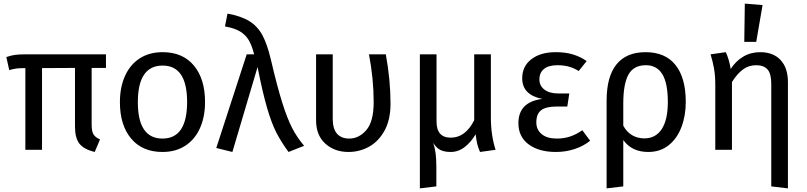

<svg xmlns="http://www.w3.org/2000/svg" viewBox="-20 -827 4456 1060"><path d="M486 -452V-140Q486 -102 496 -85.5Q506 -69 532 -57L503 12Q442 -3 418 -34.5Q394 -66 394 -129V-452L212 -451V0H120V-451Q88 -451 72 -449Q56 -447 31 -440L15 -512Q41 -521 62.5 -524Q84 -527 122 -527H565V-452Z M1112 -264Q1112 -182 1084 -119.5Q1056 -57 1003 -22.5Q950 12 877 12Q766 12 704 -62Q642 -136 642 -263Q642 -345 670 -407.5Q698 -470 751 -504.5Q804 -539 878 -539Q989 -539 1050.5 -465Q1112 -391 1112 -264ZM741 -263Q741 -62 877 -62Q1013 -62 1013 -264Q1013 -465 878 -465Q741 -465 741 -263Z M1475 -500Q1511 -346 1539 -258Q1567 -170 1593.5 -119Q1620 -68 1659 -22L1573 12Q1533 -42 1506 -94.5Q1479 -147 1454 -233Q1429 -319 1402 -457L1263 12L1174 -10L1342 -527H1383Q1371 -575 1353.5 -605Q1336 -635 1305 -653.5Q1274 -672 1222 -681L1236 -752Q1312 -738 1357 -710Q1402 -682 1428.5 -633Q1455 -584 1475 -500Z M2136 -255Q2136 -165 2102.5 -105Q2069 -45 2016.5 -16.5Q1964 12 1904 12Q1827 12 1776 -34Q1725 -80 1725 -163V-527H1817V-171Q1817 -116 1840.5 -89Q1864 -62 1908 -62Q1962 -62 2002.5 -109Q2043 -156 2043 -263Q2043 -392 2017 -527H2110Q2136 -386 2136 -255Z M2716 0 2630 12Q2619 -14 2614.5 -33.5Q2610 -53 2606 -85V-86Q2582 -44 2546.5 -16Q2511 12 2468 12Q2433 12 2410.5 0.5Q2388 -11 2372 -38Q2381 -10 2385 20Q2389 50 2389 96V202L2298 213V-527H2390V-156Q2390 -67 2469 -67Q2549 -67 2598 -163V-527H2690V-180Q2690 -80 2716 0Z M3219 -490 3175 -435Q3147 -452 3119.5 -459.5Q3092 -467 3057 -467Q3009 -467 2983.5 -446.5Q2958 -426 2958 -388Q2958 -353 2986 -332Q3014 -311 3062 -311H3123L3112 -239H3056Q2994 -239 2967.5 -218.5Q2941 -198 2941 -151Q2941 -111 2970.5 -86.5Q3000 -62 3054 -62Q3094 -62 3128 -73.5Q3162 -85 3195 -108L3238 -50Q3201 -20 3152 -4Q3103 12 3049 12Q2955 12 2898.5 -30Q2842 -72 2842 -147Q2842 -264 2974 -281Q2863 -303 2863 -395Q2863 -461 2913.5 -500Q2964 -539 3048 -539Q3102 -539 3143 -526.5Q3184 -514 3219 -490Z M3766 -264Q3766 -188 3742 -125Q3718 -62 3671.5 -25Q3625 12 3559 12Q3468 12 3421 -54V202L3329 213V-271Q3329 -404 3383.5 -471.5Q3438 -539 3544 -539Q3653 -539 3709.5 -468Q3766 -397 3766 -264ZM3667 -264Q3667 -368 3636.5 -417.5Q3606 -467 3546 -467Q3478 -467 3449.5 -415Q3421 -363 3421 -256V-133Q3440 -98 3470 -80.5Q3500 -63 3537 -63Q3600 -63 3633.5 -114.5Q3667 -166 3667 -264Z M4330 -374V213L4238 202V-365Q4238 -421 4217 -444Q4196 -467 4155 -467Q4113 -467 4081 -443Q4049 -419 4021 -374V0H3929V-357Q3929 -410 3922 -449Q3915 -488 3903 -527L3987 -539Q4005 -501 4014 -446Q4042 -490 4083.5 -514.5Q4125 -539 4177 -539Q4249 -539 4289.5 -495.5Q4330 -452 4330 -374ZM4190 -799 4155 -596H4089L4092 -807Z"/></svg>

Font: Fira GO
Style: Regular
Weight: 400
Designer: Carrois Corporate
Foundry: Carrois Corporate GbR
Version: Version 0.300